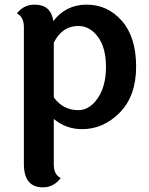

<svg xmlns="http://www.w3.org/2000/svg" viewBox="-20 -547 641 828"><path d="M318 -72Q366 -72 401.5 -123.5Q437 -175 437 -258.5Q437 -342 402 -388.5Q367 -435 318 -435Q248 -435 212 -363V-127Q252 -72 318 -72ZM83 160V-430Q83 -474 53 -489Q82 -527 129 -527Q200 -527 210 -456Q264 -527 354 -527Q444 -527 505.5 -457Q567 -387 567 -260Q567 -133 496.5 -61.5Q426 10 334 10Q265 10 212 -34V163Q212 206 242 221Q211 261 165 261Q83 261 83 160Z"/></svg>

Font: Laila SemiBold
Style: Regular
Weight: 600
Designer: Hitesh Malaviya
Foundry: Indian Type Foundry
Version: Version 1.302;PS 1.0;hotconv 1.0.78;makeotf.lib2.5.61930; tt